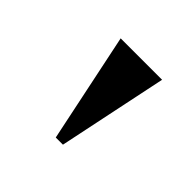

<svg xmlns="http://www.w3.org/2000/svg" viewBox="-72 -772 333 333"><g transform="rotate(45 95.0 -605.5)"><path d="M155.8 -706.1 113.8 -504.9H96.2L54.2 -706.1Z"/></g></svg>

Font: Halibut Exp
Style: Regular
Weight: 400
Width: 7
Designer: Matteo Maggi
Foundry: Collletttivo
Version: Version 3.080 | FøM Fix